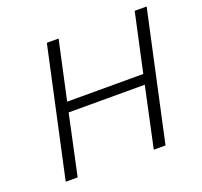

<svg xmlns="http://www.w3.org/2000/svg" viewBox="-116 -790 970 922"><g transform="rotate(-20 369.0 -329.0)"><path d="M661 -658H722L579 0H519L585 -308H196L130 0H69L212 -658H272L207 -359H596Z"/></g></svg>

Font: EauTest Semilight
Style: Italic
Weight: 300
Italic angle: -12°
Designer: Christian Thalmann (Catharsis Fonts)
Version: Version 0.001;PS 000.001;hotconv 1.0.88;makeotf.lib2.5.64775